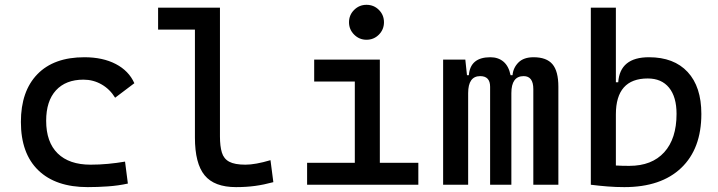

<svg xmlns="http://www.w3.org/2000/svg" viewBox="-20 -764 2970 794"><path d="M342.8 9.8Q210.4 9.8 138.4 -59.8Q66.4 -129.4 66.4 -259.8Q66.4 -386.7 134.5 -457Q202.6 -527.3 329.1 -527.3Q404.8 -527.3 458.7 -499.3Q512.7 -471.2 535.6 -419.9L456.1 -359.9Q434.1 -395.5 399.9 -415Q365.7 -434.6 325.2 -434.6Q252 -434.6 211.4 -390.4Q170.9 -346.2 170.9 -264.6Q170.9 -176.3 218.5 -129.6Q266.1 -83 354.5 -83Q390.6 -83 426.8 -86.4Q462.9 -89.8 497.1 -95.7L508.8 -4.9Q468.8 3.9 426 6.8Q383.3 9.8 342.8 9.8Z M956.1 9.8Q866.2 9.8 826.2 -39.1Q786.1 -87.9 786.1 -195.3V-641.6H633.8V-732.4H889.6V-200.2Q889.6 -159.2 897.5 -133.3Q905.3 -107.4 928 -95.2Q950.7 -83 995.1 -83Q1035.6 -83 1098.6 -101.6L1110.4 -10.7Q1070.8 0 1034.4 4.9Q998 9.8 956.1 9.8Z M1250 0V-90.8H1447.3V-426.8H1279.3V-517.6H1550.8V-90.8H1710V0ZM1495.6 -599.6Q1465.8 -599.6 1444.6 -620.8Q1423.3 -642.1 1423.3 -671.9Q1423.3 -702.1 1444.6 -723.1Q1465.8 -744.1 1495.6 -744.1Q1525.9 -744.1 1546.9 -723.1Q1567.9 -702.1 1567.9 -671.9Q1567.9 -642.1 1546.9 -620.8Q1525.9 -599.6 1495.6 -599.6Z M2185.5 0V-395.5Q2185.5 -449.2 2145.5 -449.2Q2094.7 -449.2 2094.7 -378.9V0H2006.8V-405.3Q2006.8 -449.2 1965.8 -449.2Q1916 -449.2 1916 -378.9V0H1812.5V-517.6H1904.3L1911.1 -453.1H1918.9Q1924.8 -527.3 2007.8 -527.3Q2040.5 -527.3 2062.3 -508.8Q2084 -490.2 2091.3 -453.1H2099.6Q2102.1 -483.4 2123.8 -505.4Q2145.5 -527.3 2186.5 -527.3Q2240.2 -527.3 2264.6 -498.5Q2289.1 -469.7 2289.1 -405.3V0Z M2562 9.8Q2526.9 9.8 2492.7 7.1Q2458.5 4.4 2423.3 0V-732.4H2526.9V-423.8H2536.6Q2543.9 -527.3 2663.6 -527.3Q2767.1 -527.3 2823.7 -466.3Q2880.4 -405.3 2880.4 -293Q2880.4 -148.9 2797.1 -69.6Q2713.9 9.8 2562 9.8ZM2526.9 -291V-79.6Q2540.5 -78.6 2554.7 -78.4Q2568.8 -78.1 2582.5 -78.1Q2675.8 -78.1 2726.8 -134.3Q2777.8 -190.4 2777.8 -293Q2777.8 -363.3 2746.8 -401.4Q2715.8 -439.5 2658.7 -439.5Q2526.9 -439.5 2526.9 -291Z"/></svg>

Font: Cascadia Mono PL
Style: Regular
Weight: 400
Monospace: yes
Designer: Aaron Bell
Foundry: Saja Typeworks
Version: Version 2404.023; ttfautohint (v1.8.4)